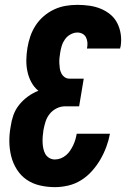

<svg xmlns="http://www.w3.org/2000/svg" viewBox="-20 -763 540 791"><path d="M206 8Q175 8 144.5 1Q114 -6 90 -22.5Q66 -39 50 -64Q34 -89 26.5 -118Q19 -147 18.5 -178.5Q18 -210 24 -242Q27 -265 35 -288Q43 -311 58.5 -330.5Q74 -350 94.5 -365Q115 -380 138 -389Q120 -404 109 -424.5Q98 -445 93 -468.5Q88 -492 88.5 -516.5Q89 -541 93 -566Q97 -590 105 -613.5Q113 -637 127 -658.5Q141 -680 161 -697Q181 -714 204 -724.5Q227 -735 251 -739Q275 -743 299 -743Q324 -743 348.5 -739.5Q373 -736 395 -727Q417 -718 435 -703Q453 -688 463.5 -667Q474 -646 477.5 -621.5Q481 -597 477 -572Q476 -570 475.5 -567.5Q475 -565 475 -563H338Q338 -564 338.5 -565Q339 -566 339 -567Q341 -578 340 -589Q339 -600 334 -609.5Q329 -619 319.5 -624Q310 -629 299 -629Q285 -629 271 -621.5Q257 -614 248 -601.5Q239 -589 234.5 -574.5Q230 -560 228 -546Q226 -535 225 -524Q224 -513 224.5 -502Q225 -491 226.5 -480.5Q228 -470 233 -460.5Q238 -451 246.5 -445Q255 -439 266 -439H325L306 -325H248Q230 -325 213 -316.5Q196 -308 184.5 -293.5Q173 -279 167.5 -261.5Q162 -244 159 -227Q157 -214 156 -201.5Q155 -189 155.5 -176Q156 -163 158.5 -151Q161 -139 166.5 -129Q172 -119 182.5 -112.5Q193 -106 206 -106Q218 -106 230 -110.5Q242 -115 252 -123.5Q262 -132 269 -142.5Q276 -153 281.5 -164.5Q287 -176 290.5 -188Q294 -200 296 -212H433Q428 -185 418 -158Q408 -131 393.5 -106Q379 -81 359 -58.5Q339 -36 314 -20.5Q289 -5 261 1.5Q233 8 206 8Z"/></svg>

Font: Iosevka SS04 Heavy Oblique
Style: Regular
Weight: 900
Italic angle: -9°
Monospace: yes
Designer: Belleve Invis
Foundry: Belleve Invis
Version: Version 19.0.0; ttfautohint (v1.8.4)